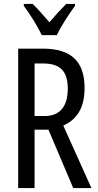

<svg xmlns="http://www.w3.org/2000/svg" viewBox="-20 -963 501 983"><path d="M194 -783H271C292 -829 334 -892 364 -933V-943H319C285 -908 267 -889 233 -849C203 -883 172 -920 147 -943H102V-933C137 -886 173 -827 194 -783ZM199 -714H73V0H157V-299H228L355 0H448L304 -320C381 -355 413 -419 413 -513C413 -647 346 -714 199 -714ZM200 -638C287 -638 327 -600 327 -509C327 -416 285 -369 209 -369H157V-638Z"/></svg>

Font: Noto Sans Gujarati UI ExtraCondensed
Style: Regular
Weight: 400
Width: 2
Designer: Jelle Bosma - Monotype Design Team, Universal Thirst
Foundry: Monotype Imaging Inc.
Version: Version 2.106